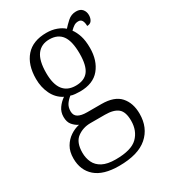

<svg xmlns="http://www.w3.org/2000/svg" viewBox="-196 -658 875 992"><g transform="rotate(-30 242.0 -161.5)"><path d="M216 240Q123 240 76.5 199.5Q30 159 30 89Q30 48 46.5 20Q63 -8 88.5 -25Q114 -42 142 -48Q123 -57 108 -74.5Q93 -92 93 -123Q93 -152 109 -174.5Q125 -197 147 -212Q108 -232 88 -273Q68 -314 68 -364Q68 -448 110 -496Q152 -544 233 -544Q266 -544 293 -534Q320 -524 336 -509Q349 -524 370.5 -543.5Q392 -563 421 -563Q446 -563 458 -548.5Q470 -534 470 -514Q470 -495 461.5 -482Q453 -469 434 -469Q434 -489 427.5 -501Q421 -513 406 -513Q391 -513 380 -506Q369 -499 356 -486Q371 -466 380.5 -436.5Q390 -407 390 -364Q390 -289 351 -241.5Q312 -194 233 -194Q222 -194 204.5 -195.5Q187 -197 179 -201Q163 -189 151 -172Q139 -155 139 -130Q139 -105 157.5 -94Q176 -83 211 -83H296Q373 -83 407.5 -44Q442 -5 442 59Q442 142 386 191Q330 240 216 240ZM230 -231Q281 -231 305 -262.5Q329 -294 329 -365Q329 -439 304.5 -473Q280 -507 229 -507Q181 -507 155 -472.5Q129 -438 129 -364Q129 -231 230 -231ZM218 202Q311 202 348.5 165Q386 128 386 68Q386 15 361 -5.5Q336 -26 284 -26H198Q153 -26 119 -1Q85 24 85 86Q85 118 97.5 144.5Q110 171 139 186.5Q168 202 218 202Z"/></g></svg>

Font: Noto Serif Hebrew SemiCondensed Light
Style: Regular
Weight: 300
Width: 4
Designer: Monotype Design Team
Foundry: Monotype Imaging Inc.
Version: Version 2.004; ttfautohint (v1.8.4.7-5d5b)